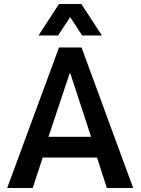

<svg xmlns="http://www.w3.org/2000/svg" viewBox="-20 -943 705 963"><path d="M16 0 276 -705H389L648 0H516L452 -198L501 -153H161L209 -198L144 0ZM329 -574 215 -232 200 -257H461L445 -232L333 -574ZM173 -765 276 -923H388L491 -765H392L332 -857L271 -765Z"/></svg>

Font: Nunito Sans 7pt Condensed
Style: Bold
Weight: 700
Width: 3
Designer: Vernon Adams
Foundry: Vernon Adams
Version: Version 3.101;gftools[0.9.27]